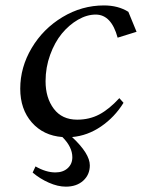

<svg xmlns="http://www.w3.org/2000/svg" viewBox="-20 -511 531 718"><path d="M460 -466.8 490.7 -392.1 419.9 -370.1Q396.5 -456.5 337.9 -456.5Q305.2 -456.5 271.7 -437.3Q238.3 -418 211.4 -385.5Q184.6 -353 167.5 -305.9Q150.4 -258.8 150.4 -207.5Q150.4 -145 181.2 -104.2Q211.9 -63.5 268.6 -63.5Q314.5 -63.5 351.3 -83Q388.2 -102.5 426.3 -144L441.9 -126.5Q408.7 -72.8 357.9 -38.1Q307.1 -3.4 249.5 1.5Q315.9 63.5 315.9 107.4Q315.9 142.1 291.3 164.6Q266.6 187 226.1 187Q196.3 187 162.6 172.1Q128.9 157.2 102.1 134.3L112.8 111.3Q151.9 133.8 187 133.8Q215.8 133.8 233.2 117.9Q250.5 102.1 250.5 77.1Q250.5 38.6 213.4 1.5Q142.1 -3.9 98.9 -53.2Q55.7 -102.5 55.7 -179.2Q55.7 -259.3 98.4 -331.3Q141.1 -403.3 213.6 -447Q286.1 -490.7 368.7 -490.7Q421.9 -490.7 460 -466.8Z"/></svg>

Font: Flanker
Style: Italic
Weight: 400
Italic angle: -12°
Designer: Flanker
Version: Version 2.027